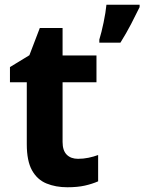

<svg xmlns="http://www.w3.org/2000/svg" viewBox="-20 -780 609 810"><path d="M309 -110Q332 -110 353.5 -114.5Q375 -119 394 -126V-15Q369 -4 338 3Q307 10 264 10Q215 10 176 -6Q137 -22 115 -61.5Q93 -101 93 -172V-433H22V-497L104 -547L148 -662H244V-546H387V-433H244V-181Q244 -145 261.5 -127.5Q279 -110 309 -110ZM569 -750Q553 -717 533 -678.5Q513 -640 488 -600H399V-613Q408 -642 417 -685Q426 -728 429 -760H569Z"/></svg>

Font: Noto Sans Khmer UI
Style: Bold
Weight: 700
Designer: Danh Hong and the Monotype Design Team
Foundry: Monotype Imaging Inc.
Version: Version 2.002; ttfautohint (v1.8.4.7-5d5b)